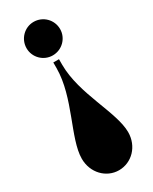

<svg xmlns="http://www.w3.org/2000/svg" viewBox="-210 -759 722 908"><g transform="rotate(-30 151.5 -305.0)"><path d="M60 -618C60 -669 101 -710 151 -710C202 -710 243 -669 243 -618C243 -568 202 -527 151 -527C101 -527 60 -568 60 -618ZM136 -467C136 -306 25 -145 25 -35C25 42 82 100 151 100C221 100 278 42 278 -35C278 -145 167 -306 167 -467V-497H136Z"/></g></svg>

Font: Ouroboros
Style: Regular
Weight: 400
Designer: Ariel Martín Pérez
Foundry: Velvetyne Type Foundry
Version: Version 2.001;hotconv 1.0.109;makeotfexe 2.5.65596